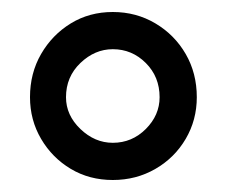

<svg xmlns="http://www.w3.org/2000/svg" viewBox="-20 -732 378 320"><path d="M168 -432Q129 -432 98 -450.5Q67 -469 48.5 -500.5Q30 -532 30 -570Q30 -610 48.5 -642Q67 -674 98 -693Q129 -712 168 -712Q207 -712 239 -693Q271 -674 289.5 -642Q308 -610 308 -570Q308 -532 289.5 -500.5Q271 -469 239 -450.5Q207 -432 168 -432ZM168 -494Q200 -494 223 -517Q246 -540 246 -570Q246 -604 223 -627Q200 -650 168 -650Q138 -650 114 -627Q90 -604 90 -570Q90 -540 114 -517Q138 -494 168 -494Z"/></svg>

Font: Liter
Style: Regular
Weight: 400
Designer: Anton Skugarov
Foundry: skugi
Version: Version 1.004; ttfautohint (v1.8.4.7-5d5b)